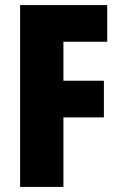

<svg xmlns="http://www.w3.org/2000/svg" viewBox="-20 -734 476 754"><path d="M229 0V-273H388V-417H229V-570H401V-714H59V0Z"/></svg>

Font: Noto Sans Oriya ExtCond Blk
Style: Regular
Weight: 900
Width: 2
Designer: Amélie Bonet and Sol Matas
Foundry: Google LLC
Version: Version 2.006